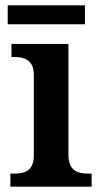

<svg xmlns="http://www.w3.org/2000/svg" viewBox="-20 -701 380 721"><path d="M9 -610H299V-681H9ZM19 0H324V-49H312C270 -49 237 -61 237 -120V-536H23V-487H32C73 -487 107 -475 107 -420V-118C107 -60 74 -49 32 -49H19Z"/></svg>

Font: Noto Serif Lao SemiBold
Style: Regular
Weight: 600
Designer: Monotype Design Team
Foundry: Monotype Imaging Inc.
Version: Version 2.003